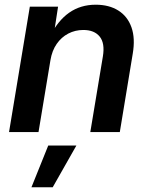

<svg xmlns="http://www.w3.org/2000/svg" viewBox="-20 -564 639 820"><path d="M195.3 -306.2 144.5 0H18.6L107.4 -535.6H228L207.5 -402.3L191.9 -406.2Q226.6 -475.6 275.4 -509.8Q324.2 -543.9 388.7 -543.9Q445.8 -543.9 485.4 -519Q524.9 -494.1 541.5 -447.3Q558.1 -400.4 546.9 -334.5L491.7 0H365.7L419.4 -323.2Q428.7 -379.4 405.8 -407.7Q382.8 -436 335.9 -436Q301.3 -436 271.7 -420.7Q242.2 -405.3 222.2 -376.5Q202.1 -347.7 195.3 -306.2ZM114.3 235.8 186 57.6H306.2L205.1 235.8Z"/></svg>

Font: Inter 20pt SemiBold
Style: Italic
Weight: 600
Italic angle: -9.3988°
Version: Version 4.001;git-66647c0bb